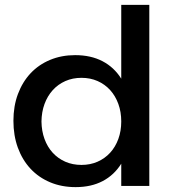

<svg xmlns="http://www.w3.org/2000/svg" viewBox="-20 -762 722 787"><path d="M477 -91Q448 -44.5 401 -19.8Q354 5 290 5Q232.5 5 185.5 -14.8Q138.5 -34.5 105 -70.5Q71.5 -106.5 53.2 -156.5Q35 -206.5 35 -267Q35 -327 53.5 -376.5Q72 -426 105.2 -461.5Q138.5 -497 185.2 -516.5Q232 -536 288 -536Q352.5 -536 400 -511.2Q447.5 -486.5 477 -439.5V-742H592V0H477ZM314 -443Q278 -443 248 -429.8Q218 -416.5 196.2 -392.5Q174.5 -368.5 162.5 -335.8Q150.5 -303 150 -264Q150.5 -225 162.5 -192.2Q174.5 -159.5 196 -136Q217.5 -112.5 247.5 -99.2Q277.5 -86 314 -86Q350 -86 380 -99.2Q410 -112.5 431.5 -136Q453 -159.5 465 -192.2Q477 -225 477 -264Q477 -303.5 465 -336.2Q453 -369 431.5 -392.8Q410 -416.5 380 -429.8Q350 -443 314 -443Z"/></svg>

Font: Argentum Sans
Style: Regular
Weight: 400
Designer: Julieta Ulanovsky, Owen Earl, Chris M. Simpson, Rasmus Andersson, Cristiano Sobral
Foundry: The Argentum Sans Project Authors
Version: Version 3.135; ttfautohint (v1.8.4.7-5d5b-dirty)